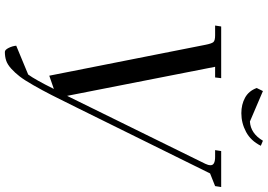

<svg xmlns="http://www.w3.org/2000/svg" viewBox="-178 -738 1115 800"><g transform="rotate(90 380.0 -338.5)"><path d="M86.9 -676.8 90.8 -702.1H306.2L303.2 -676.8H258.8L379.9 -60.1L663.1 -636.2Q668.9 -647.9 668.9 -658.2Q668.9 -676.8 633.8 -676.8H606L609.9 -702.1H759.8L755.9 -676.8L703.1 -655.8L428.2 -99.1Q396.5 -34.7 376.7 4.2Q356.9 43 335.4 80.6Q314 118.2 298.8 137.7Q283.7 157.2 266.4 172.9Q249 188.5 232.9 193.8Q216.8 199.2 196.8 199.2Q188 199.2 180.2 183.6Q172.4 168 170.9 151.9L291 102.1Q312 73.7 351.1 -4.9L295.9 14.2L167 -637.2Q162.1 -662.1 156 -669.4Q149.9 -676.8 127.9 -676.8ZM347.2 -850.1 359.9 -876 486.8 -821.8Q536.6 -824.7 566.9 -876L587.9 -867.2Q566.9 -825.2 530 -805.7Q493.2 -786.1 452.1 -786.1Q416 -786.1 387.7 -801.5Q359.4 -816.9 347.2 -850.1Z"/></g></svg>

Font: Dihjauti S
Style: Bold Italic
Weight: 700
Italic angle: -9°
Designer: T. Christopher White
Version: Version 3.0.0